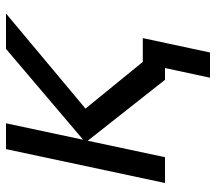

<svg xmlns="http://www.w3.org/2000/svg" viewBox="-60 -510 720 640"><g transform="rotate(-90 300.0 -190.0)"><path d="M361 150 399 -27 409 -74H493L445 150ZM354 0 145 -265 457 -530H575L258 -265L474 0ZM10 0 123 -530H209L96 0Z"/></g></svg>

Font: Geist Mono
Style: Italic
Weight: 400
Italic angle: -12°
Monospace: yes
Designer: Basement.studio, Andrés Briganti, Mateo Zaragoza
Foundry: Basement.studio, Vercel, Andrés Briganti, Guido Ferreyra, Mateo Zaragoza
Version: Version 1.500